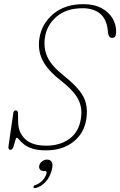

<svg xmlns="http://www.w3.org/2000/svg" viewBox="-20 -730 592 945"><path d="M206.5 10Q164 10 137.5 0.8Q111 -8.5 96.2 -21Q81.5 -33.5 74 -42.8Q66.5 -52 62.5 -52Q58.5 -52 54.8 -37Q51 -22 46 -7.2Q41 7.5 32 7.5Q19 7.5 22 -11.5L45.5 -174Q47.5 -186.5 58 -186.5Q68 -186.5 68.5 -172.5L69.5 -126Q70.5 -77.5 104.2 -45.2Q138 -13 207.5 -13Q274.5 -13 321 -46.2Q367.5 -79.5 378 -145Q387 -200 364.2 -242.8Q341.5 -285.5 277.5 -335Q213 -385.5 189 -434.5Q165 -483.5 174 -542Q185.5 -614 242.8 -661.8Q300 -709.5 390.5 -709.5Q443.5 -709.5 479.8 -690Q516 -670.5 534.5 -638.8Q553 -607 551.5 -569Q550.5 -543.5 532 -543.5Q523.5 -543.5 518.5 -549.8Q513.5 -556 512.5 -563.5L509.5 -587.5Q503 -638.5 471 -664Q439 -689.5 387 -689.5Q307 -689.5 258.5 -648.2Q210 -607 201 -544.5Q193.5 -494.5 212.8 -450.8Q232 -407 294 -357.5Q343 -318.5 369.2 -286Q395.5 -253.5 403.2 -220Q411 -186.5 405 -145Q394.5 -74 341 -32Q287.5 10 206.5 10ZM194 111.5Q181.5 111.5 176 103.2Q170.5 95 173.5 84Q177 71.5 188 63.5Q199 55.5 212 55.5Q227 55.5 234.8 67.2Q242.5 79 234 109.5Q225 143 204 165.5Q183 188 157.5 195Q147 198 144.5 191.5Q144.5 182.5 155 180.5Q174 174 188.8 158.2Q203.5 142.5 208.5 125Q212 111.5 201 111.5Z"/></svg>

Font: Fraunces144ptSuperSoftThinItalic
Style: Italic
Weight: 100
Italic angle: -16°
Version: Version 1.000;[0bf87f6ff]